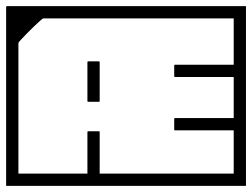

<svg xmlns="http://www.w3.org/2000/svg" viewBox="-40 -606 822 626"><path d="M-20 -188V-398H20Q20 -398 20 -382.2Q20 -366.5 20 -345.5Q20 -324.5 20 -308.8Q20 -293 20 -293Q20 -293 20 -293Q20 -293 20 -293Q20 -293 20 -293Q20 -293 20 -293Q20 -293 20 -277.2Q20 -261.5 20 -240.5Q20 -219.5 20 -203.8Q20 -188 20 -188ZM528 -391Q528 -393 528.2 -393.8Q528.5 -394.5 529.2 -394.8Q530 -395 532 -395Q532 -395 552.5 -395Q573 -395 603.5 -395Q634 -395 664.5 -395Q695 -395 715.5 -395Q736 -395 736 -395Q736 -395 736 -395Q736 -395 736 -395Q736 -395 736 -395Q736 -395 736 -395Q736 -395 736 -395Q738 -395 738.8 -394.8Q739.5 -394.5 739.8 -393.8Q740 -393 740 -391Q740 -391 740 -387.8Q740 -384.5 740 -379.8Q740 -375 740 -370.2Q740 -365.5 740 -362.2Q740 -359 740 -359Q740 -356 739.5 -355.5Q739 -355 736 -355Q736 -355 736 -355Q736 -355 736 -355Q736 -355 736 -355Q736 -355 736 -355Q736 -355 736 -355Q736 -355 715.5 -355Q695 -355 664.5 -355Q634 -355 603.5 -355Q573 -355 552.5 -355Q532 -355 532 -355Q530 -355 529.2 -355.2Q528.5 -355.5 528.2 -356.2Q528 -357 528 -359Q528 -359 528 -367Q528 -375 528 -383Q528 -391 528 -391ZM528 -185Q528 -185 528 -193Q528 -201 528 -209Q528 -217 528 -217Q528 -219 528.2 -219.8Q528.5 -220.5 529.2 -220.8Q530 -221 532 -221Q532 -221 552.5 -221Q573 -221 603.5 -221Q634 -221 664.5 -221Q695 -221 715.5 -221Q736 -221 736 -221Q736 -221 736 -221Q736 -221 736 -221Q736 -221 736 -221Q736 -221 736 -221Q736 -221 736 -221Q739 -221 739.5 -220.5Q740 -220 740 -217Q740 -217 740 -213.8Q740 -210.5 740 -205.8Q740 -201 740 -196.2Q740 -191.5 740 -188.2Q740 -185 740 -185Q740 -183 739.8 -182.2Q739.5 -181.5 738.8 -181.2Q738 -181 736 -181Q736 -181 736 -181Q736 -181 736 -181Q736 -181 736 -181Q736 -181 736 -181Q736 -181 736 -181Q736 -181 715.5 -181Q695 -181 664.5 -181Q634 -181 603.5 -181Q573 -181 552.5 -181Q532 -181 532 -181Q530 -181 529.2 -181.2Q528.5 -181.5 528.2 -182.2Q528 -183 528 -185ZM762 -98H722Q722 -98 722 -137.8Q722 -177.5 722 -268Q722 -268 722 -270.5Q722 -273 722 -273Q722 -273 722 -275.5Q722 -278 722 -278Q722 -376.5 722 -422.2Q722 -468 722 -468H762ZM245 -278Q245 -278 245 -296.8Q245 -315.5 245 -340Q245 -364.5 245 -383.2Q245 -402 245 -402Q245 -402 245 -402Q245 -402 245 -402Q245 -405 245.5 -405.5Q246 -406 249 -406Q254.5 -406 259.8 -406Q265 -406 270.2 -406Q275.5 -406 281 -406Q284 -406 284.5 -405.5Q285 -405 285 -402Q285 -402 285 -402Q285 -402 285 -402Q285 -402 285 -383.2Q285 -364.5 285 -340Q285 -315.5 285 -296.8Q285 -278 285 -278Q285 -278 285 -278Q285 -278 285 -278Q285 -278 285 -278Q285 -278 285 -278Q285 -278 285 -278Q285 -278 285 -278Q285 -278 285 -278Q285 -275 284.5 -274.5Q284 -274 281 -274Q273 -274 265.2 -274Q257.5 -274 249 -274Q246 -274 245.5 -274.5Q245 -275 245 -278Q245 -278 245 -278Q245 -278 245 -278Q245 -278 245 -278Q245 -278 245 -278Q245 -278 245 -278Q245 -278 245 -278Q245 -278 245 -278ZM281 -178Q283 -178 283.8 -177.8Q284.5 -177.5 284.8 -176.8Q285 -176 285 -174Q285 -174 285 -160.5Q285 -147 285 -127Q285 -107 285 -87Q285 -67 285 -53.5Q285 -40 285 -40Q285 -40 285 -40Q285 -40 285 -40Q285 -40 285 -40Q285 -40 285 -40Q285 -40 285 -40Q285 -38.5 285 -37.8Q285 -37 284.5 -36.5Q284 -36 283.2 -36Q282.5 -36 281 -36Q281 -36 273 -36Q265 -36 257 -36Q249 -36 249 -36Q247.5 -36 246.8 -36Q246 -36 245.5 -36.5Q245 -37 245 -37.8Q245 -38.5 245 -40Q245 -40 245 -40Q245 -40 245 -40Q245 -40 245 -40Q245 -40 245 -40Q245 -40 245 -40Q245 -40 245 -53.5Q245 -67 245 -87Q245 -107 245 -127Q245 -147 245 -160.5Q245 -174 245 -174Q245 -176 245.2 -176.8Q245.5 -177.5 246.2 -177.8Q247 -178 249 -178Q249 -178 257 -178Q265 -178 273 -178Q281 -178 281 -178ZM524 -586Q524 -586 524 -576Q524 -566 524 -556Q524 -546 524 -546Q524 -546 524 -546Q524 -546 524 -546Q524 -546 524 -546Q524 -546 524 -546Q524 -546 524 -546Q524 -546 524 -546Q524 -546 524 -546Q524 -546 524 -546Q524 -546 524 -546Q524 -546 501 -546Q478 -546 440.2 -546Q402.5 -546 357.5 -546Q312.5 -546 267.5 -546Q222.5 -546 184.8 -546Q147 -546 124 -546Q101 -546 101 -546Q101 -546 101 -546Q101 -546 101 -546Q101 -546 101 -546Q101 -546 101 -546Q101 -546 101 -546Q99.5 -546 91 -538.5Q82.5 -531 70.5 -519.5Q58.5 -508 47 -496.2Q35.5 -484.5 27.8 -476Q20 -467.5 20 -466V-307H-20Q-20 -346 -20 -386Q-20 -426 -20 -473.2Q-20 -520.5 -20 -581Q-20 -583.5 -19.8 -584.5Q-19.5 -585.5 -18.8 -585.8Q-18 -586 -16 -586Q-16 -586 12.8 -586Q41.5 -586 89 -586Q136.5 -586 193.2 -586Q250 -586 307.2 -586Q364.5 -586 413 -586Q461.5 -586 491.8 -586Q522 -586 524 -586Q524 -586 524 -586Q524 -586 524 -586Q524 -586 524 -586Q524 -586 524 -586Q524 -586 524 -586Q524 -586 524 -586Q524 -586 524 -586Q524 -586 524 -586Q524 -586 524 -586ZM425 0Q425 0 425 0Q425 0 425 0Q425 0 425 0Q425 0 425 0Q425 0 425 0Q425 0 425 0Q425 0 425 0Q425 0 425 0Q425 0 401 0Q377 0 337.2 0Q297.5 0 250 0Q202.5 0 155 0Q107.5 0 67.8 0Q28 0 4 0Q-20 0 -20 0Q-20 0 -20 0Q-20 0 -20 0Q-20 -21 -20 -44.5Q-20 -68 -20 -92.8Q-20 -117.5 -20 -142.8Q-20 -168 -20 -192.2Q-20 -216.5 -20 -238.5Q-20 -260.5 -20 -279H20Q20 -207.5 20 -162Q20 -116.5 20 -91.5Q20 -66.5 20 -55.5Q20 -44.5 20 -42.2Q20 -40 20 -40Q20 -40 20 -40Q20 -40 20 -40Q20 -40 20 -40Q20 -40 20 -40Q20 -40 20 -40Q20 -40 20 -40Q20 -40 20 -40Q20 -40 20 -40Q20 -40 49.2 -40Q78.5 -40 124.8 -40Q171 -40 222.8 -40Q274.5 -40 320.5 -40Q366.5 -40 395.8 -40Q425 -40 425 -40Q425 -40 425 -40Q425 -40 425 -40Q425 -40 425 -40Q425 -40 425 -40Q425 -40 425 -40Q425 -40 425 -40Q425 -40 425 -40Q425 -40 425 -40Q425 -40 425 -40Q425 -30.5 425 -21Q425 -11.5 425 0ZM317 0Q317 -11.5 317 -21Q317 -30.5 317 -40Q317 -40 317 -40Q317 -40 317 -40Q317 -40 317 -40Q317 -40 317 -40Q317 -40 317 -40Q317 -40 317 -40Q317 -40 317 -40Q317 -40 317 -40Q317 -40 317 -40Q317 -40 346.2 -40Q375.5 -40 421.8 -40Q468 -40 519.8 -40Q571.5 -40 617.5 -40Q663.5 -40 692.8 -40Q722 -40 722 -40Q722 -40 722 -40Q722 -40 722 -40Q722 -40 722 -40Q722 -40 722 -40Q722 -40 722 -40Q722 -40 722 -40Q722 -40 722 -40Q722 -40 722 -40Q722 -40 722 -42.2Q722 -44.5 722 -55.5Q722 -66.5 722 -91.5Q722 -116.5 722 -162Q722 -207.5 722 -279H762Q762 -260.5 762 -238.5Q762 -216.5 762 -192.2Q762 -168 762 -142.8Q762 -117.5 762 -92.8Q762 -68 762 -44.5Q762 -21 762 0Q762 0 762 0Q762 0 762 0Q762 0 738 0Q714 0 674.2 0Q634.5 0 587 0Q539.5 0 492 0Q444.5 0 404.8 0Q365 0 341 0Q317 0 317 0Q317 0 317 0Q317 0 317 0Q317 0 317 0Q317 0 317 0Q317 0 317 0Q317 0 317 0Q317 0 317 0Q317 0 317 0ZM317 -586Q317 -586 317 -586Q317 -586 317 -586Q317 -586 317 -586Q317 -586 317 -586Q317 -586 317 -586Q317 -586 317 -586Q317 -586 317 -586Q317 -586 317 -586Q317 -586 341 -586Q365 -586 404.8 -586Q444.5 -586 492 -586Q539.5 -586 587 -586Q634.5 -586 674.2 -586Q714 -586 738 -586Q762 -586 762 -586Q762 -586 762 -586Q762 -586 762 -586Q762 -565.5 762 -541.8Q762 -518 762 -493.2Q762 -468.5 762 -443.2Q762 -418 762 -393.8Q762 -369.5 762 -347.5Q762 -325.5 762 -307H722Q722 -378.5 722 -424Q722 -469.5 722 -494.5Q722 -519.5 722 -530.5Q722 -541.5 722 -543.8Q722 -546 722 -546Q722 -546 722 -546Q722 -546 722 -546Q722 -546 722 -546Q722 -546 722 -546Q722 -546 722 -546Q722 -546 722 -546Q722 -546 722 -546Q722 -546 722 -546Q722 -546 692.8 -546Q663.5 -546 617.5 -546Q571.5 -546 519.8 -546Q468 -546 421.8 -546Q375.5 -546 346.2 -546Q317 -546 317 -546Q317 -546 317 -546Q317 -546 317 -546Q317 -546 317 -546Q317 -546 317 -546Q317 -546 317 -546Q317 -546 317 -546Q317 -546 317 -546Q317 -546 317 -546Q317 -546 317 -546Q317 -556 317 -565.5Q317 -575 317 -586Z"/></svg>

Font: Honk
Style: Regular
Weight: 400
Designer: Noopur Datye & Yesha Goshar
Foundry: Ek Type
Version: Version 1.000